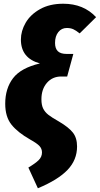

<svg xmlns="http://www.w3.org/2000/svg" viewBox="-20 -783 535 1029"><path d="M132 115Q169 93 187 75.5Q205 58 205 34Q205 14 191.5 -0.5Q178 -15 142 -35Q75 -73 41.5 -115Q8 -157 8 -227Q8 -309 50 -364Q92 -419 194 -443Q92 -471 92 -571Q92 -617 117.5 -661Q143 -705 194.5 -734Q246 -763 319 -763Q428 -763 495 -691L407 -604Q387 -620 372.5 -626.5Q358 -633 338 -633Q310 -633 292.5 -611Q275 -589 275 -553Q275 -523 290 -508.5Q305 -494 337 -494H373L340 -373H308Q261 -373 231.5 -339Q202 -305 202 -251Q202 -220 211.5 -201Q221 -182 239.5 -167.5Q258 -153 297 -131Q348 -101 370.5 -72.5Q393 -44 393 2Q393 74 342 127.5Q291 181 183 226Z"/></svg>

Font: Fira Sans Condensed Black
Style: Italic
Weight: 900
Width: 3
Italic angle: -8°
Designer: Carrois Corporate & Edenspiekermann AG
Foundry: Carrois Corporate GbR & Edenspiekermann AG
Version: Version 4.203